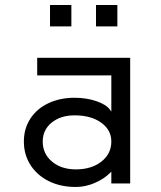

<svg xmlns="http://www.w3.org/2000/svg" viewBox="-20 -730 640 764"><path d="M277 -341Q324 -341 363.5 -327.5Q403 -314 418 -293L423 -286V-430H128V-500H498V0H423V-47L418 -42Q394 -18 357 -2Q320 14 282 14Q221 14 174.5 -9Q128 -32 101.5 -73Q75 -114 75 -167Q75 -218 100.5 -257.5Q126 -297 172 -319Q218 -341 277 -341ZM150 -167Q150 -118 187 -87Q224 -56 282 -56Q344 -56 383.5 -87Q423 -118 423 -167Q423 -213 382.5 -242Q342 -271 277 -271Q221 -271 185.5 -242Q150 -213 150 -167ZM264 -625H179V-710H264ZM447 -625H362V-710H447Z"/></svg>

Font: Orbit
Style: Regular
Weight: 400
Designer: Sooun Cho
Foundry: JAMO
Version: Version 1.000; ttfautohint (v1.8.4.7-5d5b);gftools[0.9.29]